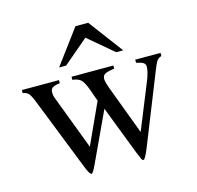

<svg xmlns="http://www.w3.org/2000/svg" viewBox="-101 -780 924 900"><g transform="rotate(-15 361.0 -330.0)"><path d="M528 -507H494L372 -610L251 -507H217L341 -674H403ZM694 -450V-435Q679 -430 672 -420.5Q665 -411 653 -381L515 -35Q495 14 487 14Q482 14 478.5 7.5Q475 1 463 -29L372 -265L260 -25Q242 14 235 14Q226 14 209 -30L74 -372Q59 -411 49 -422Q39 -433 21 -435V-450H201V-435Q175 -432 165 -425Q155 -418 155 -402Q155 -387 161 -372L260 -111L351 -310L331 -366Q317 -406 303.5 -419Q290 -432 262 -435V-450H465V-435Q430 -430 418.5 -423Q407 -416 407 -400Q407 -384 424 -340L508 -116L598 -338Q615 -380 615 -405Q615 -417 605.5 -423.5Q596 -430 571 -435V-450Z"/></g></svg>

Font: STIX
Style: Regular
Weight: 400
Designer: MicroPress Inc., with final additions and corrections provided by Coen Hoffman, Elsevier (retired)
Version: Version 1.1.1